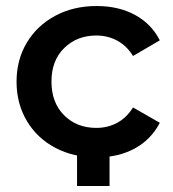

<svg xmlns="http://www.w3.org/2000/svg" viewBox="-20 -517 574 638"><path d="M301 -497Q374 -497 428.5 -467.5Q483 -438 511 -383L422 -331Q401 -365 369.5 -382Q338 -399 300 -399Q236 -399 193.5 -357.5Q151 -316 151 -246Q151 -176 193 -134Q235 -92 300 -92Q338 -92 369.5 -109Q401 -126 422 -160L511 -109Q482 -53 427.5 -23.5Q373 6 301 6Q224 6 163.5 -26Q103 -58 69 -115.5Q35 -173 35 -245.5Q35 -318 69 -375Q103 -432 163.5 -464.5Q224 -497 301 -497ZM344 101H236V-23H344Z"/></svg>

Font: Montserrat Ace
Style: Bold
Weight: 600
Designer: Julieta Ulanovsky
Foundry: Julieta Ulanovsky
Version: Version 1